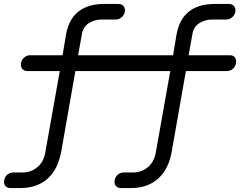

<svg xmlns="http://www.w3.org/2000/svg" viewBox="-643 -750 1263 973"><path d="M522 -470Q539 -470 547.5 -459Q556 -448 553 -430Q550 -413 537.5 -401.5Q525 -390 507 -390H299L227 20Q220 60 204 93.5Q188 127 162.5 151.5Q137 176 101.5 189.5Q66 203 19 203H-29Q-47 203 -56 192Q-65 181 -62 164Q-59 146 -46 135Q-33 124 -15 124H33Q74 124 106.5 97Q139 70 147 20L220 -390H-261L-333 20Q-341 60 -356.5 93.5Q-372 127 -397.5 151.5Q-423 176 -458.5 189.5Q-494 203 -541 203H-589Q-607 203 -616 192Q-625 181 -622 164Q-619 146 -606 135Q-593 124 -575 124H-527Q-486 124 -453.5 97Q-421 70 -413 20L-340 -390H-504Q-522 -390 -530.5 -401.5Q-539 -413 -537 -430Q-533 -448 -520 -459Q-507 -470 -490 -470H-326L-308 -577Q-294 -653 -245.5 -691.5Q-197 -730 -115 -730H-43Q-26 -730 -17 -719Q-8 -708 -10 -690Q-14 -673 -27 -662Q-40 -651 -57 -651H-129Q-164 -651 -193 -632.5Q-222 -614 -228 -577L-247 -470H234L252 -577Q266 -653 314.5 -691.5Q363 -730 445 -730H517Q534 -730 543 -719Q552 -708 550 -690Q546 -673 533 -662Q520 -651 503 -651H431Q396 -651 367 -632.5Q338 -614 332 -577L313 -470Z"/></svg>

Font: Maple Mono NL Light
Style: Italic
Weight: 300
Italic angle: -10°
Monospace: yes
Designer: subframe7536
Version: Version 7.000